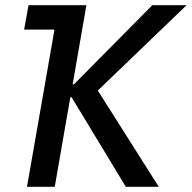

<svg xmlns="http://www.w3.org/2000/svg" viewBox="-20 -720 739 740"><path d="M73 -606H190L84 0H191L251 -345H256L465 0H592L357 -371L699 -700H567L265 -395H260L313 -700H90Z"/></svg>

Font: Fixel Text 20240404 Medium
Style: Italic
Weight: 500
Width: 4
Italic angle: -10°
Designer: AlfaBravo + MacPaw
Foundry: Kyrylo Tkachov, Marchela Mozhyna, Serhii Makarenko, Maria Weinstein, Zakhar Kryvoshyya
Version: Version 1.211;Glyphs 3.2 (3225)